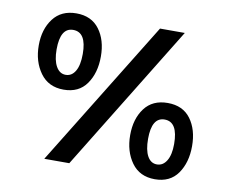

<svg xmlns="http://www.w3.org/2000/svg" viewBox="-72 -763 960 809"><g transform="rotate(10 408.0 -358.5)"><path d="M272 -47H165L550 -672H656ZM136 -510Q136 -464 151 -437.5Q166 -411 192 -411Q218 -411 233 -436.5Q248 -462 248 -510Q248 -603 191 -603Q136 -603 136 -510ZM59 -514Q59 -583 93.5 -628.5Q128 -674 192.5 -674Q257 -674 291 -628.5Q325 -583 325 -512.5Q325 -442 292 -395Q259 -348 194 -348Q129 -348 94 -396.5Q59 -445 59 -514ZM636 -298Q581 -298 581 -206Q581 -158 595.5 -132Q610 -106 636 -106Q662 -106 677.5 -131.5Q693 -157 693 -203Q693 -298 636 -298ZM538 -323.5Q572 -369 637 -369Q702 -369 735.5 -323.5Q769 -278 769 -207.5Q769 -137 736 -90Q703 -43 638 -43Q573 -43 538.5 -91Q504 -139 504 -208.5Q504 -278 538 -323.5Z"/></g></svg>

Font: Halant SemiBold
Style: Regular
Weight: 600
Designer: Hitesh Malaviya (Devanagari), Satya Rajpurohit (Latin)
Foundry: Indian Type Foundry
Version: Version 1.101;PS 1.0;hotconv 1.0.78;makeotf.lib2.5.61930; tt